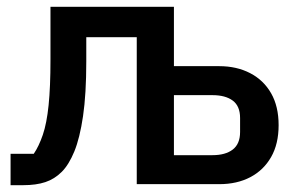

<svg xmlns="http://www.w3.org/2000/svg" viewBox="-20 -540 870 563"><path d="M11 3V-89H79Q94 -111 105.5 -144.5Q117 -178 122.5 -231.5Q128 -285 128 -365V-520H490V-346H623Q674 -346 713.5 -325.5Q753 -305 775 -266.5Q797 -228 797 -173Q797 -118 775 -79.5Q753 -41 714 -20.5Q675 0 623 0H381V-431H233V-360Q233 -264 223.5 -199.5Q214 -135 198 -96Q182 -57 161 -36Q140 -15 113 -6Q86 3 48 3ZM490 -85H603Q641 -85 662.5 -101.5Q684 -118 684 -153V-194Q684 -229 662.5 -245Q641 -261 603 -261H490Z"/></svg>

Font: IBM Plex Sans Medium
Style: Regular
Weight: 500
Designer: Mike Abbink, Paul van der Laan, Pieter van Rosmalen
Foundry: Bold Monday
Version: Version 3.201